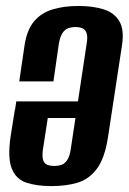

<svg xmlns="http://www.w3.org/2000/svg" viewBox="-20 -620 438 652"><path d="M154.5 12Q105 12 69.9 0.4Q34.8 -11.1 20.1 -47.3Q5.4 -83.5 16 -156.8L30.5 -247.7H146.6L126 -113.5Q122.4 -89.8 126.3 -77.2Q130.1 -64.6 140.3 -60.5Q150.5 -56.5 164 -56.5Q178.3 -56.5 189.4 -60.5Q200.6 -64.6 208.7 -77.2Q216.8 -89.8 220.3 -113.5L274.2 -471.1Q278.4 -495.5 274 -507.7Q269.7 -520 260 -524Q250.3 -528.1 236.1 -528.1Q222.9 -528.1 211.5 -524Q200.2 -520 192.1 -507.7Q184 -495.5 179.8 -471.1L161.4 -343.5H45.4L63.4 -466.3Q71.4 -518.5 95.6 -547.4Q119.8 -576.2 158.4 -588Q197 -599.7 246.3 -599.7Q296.5 -599.7 332.5 -588.1Q368.5 -576.5 385.4 -547.7Q402.3 -518.8 394.3 -466.3L347 -156.1Q336.3 -83.8 309.5 -47.6Q282.8 -11.5 243.6 0.3Q204.5 12 154.5 12ZM27.1 -219.2 35.2 -275.6H261.9L253.8 -219.2Z"/></svg>

Font: Alumni Sans Thin
Style: Italic
Weight: 100
Italic angle: -8°
Designer: Robert E. Leuschke
Foundry: Robert E. Leuschke
Version: Version 1.016